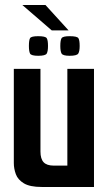

<svg xmlns="http://www.w3.org/2000/svg" viewBox="-20 -744 434 764"><path d="M146 0Q99 0 75 -14.5Q51 -29 43 -51Q35 -73 35 -95V-470H141V-141Q141 -112 153.5 -98.5Q166 -85 194 -85H248V-470H354V0ZM257 -522Q230 -522 225 -531Q220 -540 220 -561Q220 -584 225 -592Q230 -600 257 -600Q287 -600 292 -592Q297 -584 297 -561Q297 -540 291.5 -531Q286 -522 257 -522ZM132 -522Q104 -522 99.5 -531Q95 -540 95 -561Q95 -584 99.5 -592Q104 -600 132 -600Q161 -600 166 -592Q171 -584 171 -561Q171 -540 166 -531Q161 -522 132 -522ZM186 -623 69 -724H161L253 -623Z"/></svg>

Font: Smooch Sans
Style: Bold
Weight: 700
Designer: Robert E. Leuschke
Foundry: Robert E. Leuschke
Version: Version 1.010